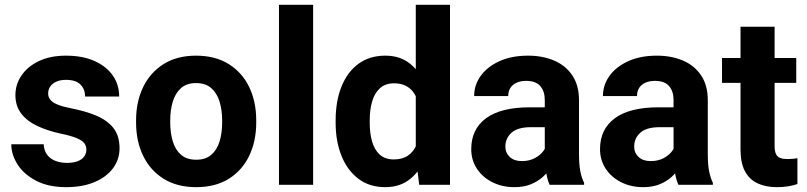

<svg xmlns="http://www.w3.org/2000/svg" viewBox="-20 -770 3362 800"><path d="M255.7 9.8Q181.4 9.8 130.5 -16.9Q79.5 -43.6 53.3 -84.6Q27.1 -125.7 27.1 -168.8H162Q163.6 -141.3 177 -124.3Q190.4 -107.2 211.9 -99.3Q233.4 -91.3 258.6 -91.3Q285.4 -91.3 303.4 -98.2Q321.4 -105.2 330.7 -117.7Q339.9 -130.2 339.9 -146.6Q339.9 -161.7 331.4 -173.1Q322.9 -184.6 299.6 -194.4Q276.4 -204.2 232 -213.5Q178.1 -225.1 135.5 -245.1Q93 -265 68.6 -296.7Q44.2 -328.3 44.2 -373.8Q44.2 -417.9 69.4 -455.3Q94.6 -492.7 141.9 -515.4Q189.2 -538.1 255 -538.1Q323.7 -538.1 373.4 -516Q423.1 -493.9 449.9 -455.6Q476.6 -417.2 476.6 -367.7H334.6Q334.6 -398 315.2 -417.7Q295.9 -437.3 254.7 -437.3Q231.6 -437.3 214.9 -429.8Q198.1 -422.3 189.4 -409.6Q180.7 -396.9 180.7 -380.6Q180.7 -365.4 190 -354Q199.3 -342.5 220.6 -333.9Q241.9 -325.3 278.5 -318.2Q335.8 -307 380.9 -288.3Q426 -269.5 452.1 -237.1Q478.1 -204.7 478.1 -152.1Q478.1 -105.6 450.8 -68.8Q423.5 -32.1 373.5 -11.2Q323.5 9.8 255.7 9.8Z M547 -268.9Q547 -346.2 576.3 -406.9Q605.6 -467.6 661.3 -502.8Q717.1 -538.1 796.7 -538.1Q877.2 -538.1 933.3 -502.8Q989.5 -467.6 1018.5 -406.9Q1047.6 -346.2 1047.6 -268.9V-258.9Q1047.6 -182.1 1018.5 -121.2Q989.5 -60.3 933.6 -25.2Q877.7 9.8 797.7 9.8Q717.6 9.8 661.6 -25.2Q605.6 -60.3 576.3 -121.2Q547 -182.1 547 -258.9ZM689.3 -258.9Q689.3 -216.3 699.9 -181.1Q710.4 -145.9 734.2 -125.2Q757.9 -104.5 797.7 -104.5Q836.9 -104.5 860.6 -125.2Q884.4 -145.9 895 -181.1Q905.6 -216.3 905.6 -258.9V-268.9Q905.6 -310.9 895 -346.1Q884.4 -381.3 860.5 -402.6Q836.7 -423.8 796.7 -423.8Q757.6 -423.8 733.9 -402.6Q710.3 -381.3 699.8 -346.1Q689.3 -310.9 689.3 -268.9Z M1284.7 0H1142.4V-750H1284.7Z M1584.8 9.8Q1519.5 9.8 1473.4 -25.1Q1427.2 -60.1 1402.9 -120.6Q1378.5 -181.2 1378.5 -258V-268.3Q1378.5 -348.5 1402.9 -409.3Q1427.2 -470.1 1473.5 -504.1Q1519.8 -538.1 1585.7 -538.1Q1648.3 -538.1 1690.3 -503.2Q1732.2 -468.3 1756.3 -408Q1780.5 -347.8 1789.6 -271V-251.5Q1780.5 -178.3 1756.3 -119.2Q1732.1 -60.1 1690.1 -25.1Q1648 9.8 1584.8 9.8ZM1621 -105.7Q1656.8 -105.7 1680 -121.8Q1703.2 -137.9 1715.5 -166.5Q1727.8 -195.1 1730.3 -232.3V-289.7Q1728.8 -320.7 1721.5 -345.4Q1714.2 -370.1 1701.1 -387.3Q1688 -404.4 1668.3 -413.6Q1648.5 -422.9 1622 -422.9Q1585.3 -422.9 1562.9 -402.3Q1540.5 -381.8 1530.5 -346.9Q1520.5 -311.9 1520.5 -268.3V-258Q1520.5 -215.5 1530.2 -181Q1539.9 -146.5 1561.9 -126.1Q1583.9 -105.7 1621 -105.7ZM1726.7 0 1712.4 -116.3V-750H1855V0Z M2249.9 -353.2Q2249.9 -389.7 2231.2 -411.4Q2212.5 -433 2172.5 -433Q2149.3 -433 2132.5 -425.4Q2115.6 -417.8 2106.6 -403.7Q2097.6 -389.6 2097.6 -369.8H1955.6Q1955.6 -416.1 1983.2 -454.2Q2010.8 -492.3 2061.3 -515.2Q2111.8 -538.1 2180.2 -538.1Q2241.3 -538.1 2289.3 -517.5Q2337.2 -497 2364.8 -455.6Q2392.5 -414.3 2392.5 -352.2V-128.7Q2392.5 -83.9 2398 -56.4Q2403.5 -29 2413.7 -8.4V0H2270.1Q2260.1 -21.8 2255 -54.8Q2249.9 -87.8 2249.9 -121.4ZM2268.8 -240.1H2192.7Q2136.9 -240.1 2111.3 -216.9Q2085.7 -193.7 2085.7 -159.2Q2085.7 -133.1 2104.1 -116Q2122.4 -98.8 2154.1 -98.8Q2185.6 -98.8 2208.7 -111.3Q2231.8 -123.7 2244.5 -141.4Q2257.2 -159.1 2256.9 -174.2L2295.1 -112.6Q2287.9 -93 2274.7 -71.7Q2261.4 -50.5 2240.8 -32Q2220.2 -13.6 2191.2 -1.9Q2162.2 9.8 2123.3 9.8Q2072.9 9.8 2032 -10.5Q1991.1 -30.9 1967.3 -66.8Q1943.5 -102.7 1943.5 -148.8Q1943.5 -231.9 2005.3 -277.4Q2067.1 -322.9 2187.7 -322.9H2268.8Z M2786.5 -353.2Q2786.5 -389.7 2767.8 -411.4Q2749.1 -433 2709.1 -433Q2685.9 -433 2669.1 -425.4Q2652.2 -417.8 2643.2 -403.7Q2634.2 -389.6 2634.2 -369.8H2492.2Q2492.2 -416.1 2519.8 -454.2Q2547.5 -492.3 2597.9 -515.2Q2648.4 -538.1 2716.8 -538.1Q2777.9 -538.1 2825.9 -517.5Q2873.8 -497 2901.5 -455.6Q2929.1 -414.3 2929.1 -352.2V-128.7Q2929.1 -83.9 2934.6 -56.4Q2940.1 -29 2950.3 -8.4V0H2806.7Q2796.7 -21.8 2791.6 -54.8Q2786.5 -87.8 2786.5 -121.4ZM2805.4 -240.1H2729.3Q2673.5 -240.1 2647.9 -216.9Q2622.4 -193.7 2622.4 -159.2Q2622.4 -133.1 2640.7 -116Q2659 -98.8 2690.7 -98.8Q2722.3 -98.8 2745.4 -111.3Q2768.5 -123.7 2781.2 -141.4Q2793.8 -159.1 2793.6 -174.2L2831.7 -112.6Q2824.5 -93 2811.3 -71.7Q2798 -50.5 2777.4 -32Q2756.8 -13.6 2727.8 -1.9Q2698.8 9.8 2660 9.8Q2609.5 9.8 2568.6 -10.5Q2527.7 -30.9 2503.9 -66.8Q2480.1 -102.7 2480.1 -148.8Q2480.1 -231.9 2541.9 -277.4Q2603.7 -322.9 2724.3 -322.9H2805.4Z M3297.7 -424.6H2988.4V-528.3H3297.7ZM3207.5 -658.5V-161.6Q3207.5 -139.6 3213.5 -127.8Q3219.4 -116 3231.6 -111.6Q3243.8 -107.2 3261.8 -107.2Q3274.5 -107.2 3285.1 -108.3Q3295.6 -109.4 3302.6 -110.8V-3.2Q3284.9 2.8 3264.1 6.3Q3243.4 9.8 3217.2 9.8Q3171.1 9.8 3137 -5.9Q3102.8 -21.6 3084.2 -56.1Q3065.5 -90.6 3065.5 -146.6V-658.5Z"/></svg>

Font: Heebo
Style: Regular
Weight: 400
Designer: Oded Ezer
Foundry: Ezer Type House
Version: Version 3.100